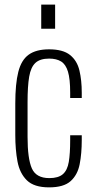

<svg xmlns="http://www.w3.org/2000/svg" viewBox="-20 -800 415 829"><path d="M192 9Q127 9 96 -21.5Q65 -52 55.5 -103Q46 -154 46 -217V-353Q46 -438 59 -489.5Q72 -541 104 -564Q136 -587 192 -587Q252 -587 282.5 -562.5Q313 -538 323 -495.5Q333 -453 333 -400V-377H283V-400Q283 -459 273.5 -490.5Q264 -522 244 -534.5Q224 -547 192 -547Q153 -547 133 -528.5Q113 -510 106 -469Q99 -428 99 -359V-209Q99 -115 117.5 -73Q136 -31 193 -31Q232 -31 251.5 -48Q271 -65 277 -101Q283 -137 283 -194V-216H333V-195Q333 -137 324 -91Q315 -45 285 -18Q255 9 192 9ZM158 -676V-780H218V-676Z"/></svg>

Font: Oswald ExtraLight
Style: Regular
Weight: 250
Designer: Vernon Adams
Foundry: Vernon Adams
Version: Version 4.100; ttfautohint (v1.8.1.43-b0c9)